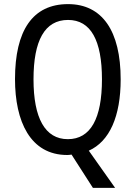

<svg xmlns="http://www.w3.org/2000/svg" viewBox="-20 -744 659 934"><path d="M567 -358C567 -594 477 -724 311 -724C139 -724 53 -596 53 -359C53 -154 127 10 307 10C314 10 323 9 328 8L432 170H540L412 -11C513 -56 567 -178 567 -358ZM143 -358C143 -546 197 -647 311 -647C422 -647 476 -547 476 -358C476 -168 421 -67 310 -67C199 -67 143 -170 143 -358Z"/></svg>

Font: Noto Sans Myanmar UI Condensed
Style: Regular
Weight: 400
Width: 3
Designer: Monotype Design Team
Foundry: Monotype Imaging Inc.
Version: Version 2.103